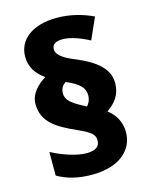

<svg xmlns="http://www.w3.org/2000/svg" viewBox="-117 -897 734 934"><g transform="rotate(-15 250.0 -430.0)"><path d="M52 -443C52 -351 119 -311 215 -268C285 -237 298 -221 298 -194C298 -166 281 -147 230 -147C185 -147 114 -169 57 -200V-81C105 -53 162 -39 229 -39C370 -39 442 -108 442 -198C442 -250 417 -290 381 -317C417 -343 453 -376 453 -443C453 -506 406 -558 292 -604C224 -632 207 -655 207 -677C207 -701 226 -713 260 -713C301 -713 351 -694 394 -671L442 -779C392 -803 328 -821 261 -821C134 -821 63 -761 63 -677C63 -627 87 -589 132 -557C93 -533 52 -494 52 -443ZM194 -458C194 -484 208 -500 222 -508C290 -479 311 -453 311 -418C311 -392 300 -376 291 -366L278 -373C219 -404 194 -425 194 -458Z"/></g></svg>

Font: Noto Sans Tamil UI Black
Style: Regular
Weight: 900
Designer: Jelle Bosma - Monotype Design Team
Foundry: Monotype Imaging Inc.
Version: Version 2.004